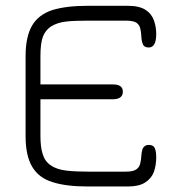

<svg xmlns="http://www.w3.org/2000/svg" viewBox="-20 -658 624 679"><path d="M432 1.5C432 1.5 291 1.5 291 1.5C239.5 1.5 198 -3.5 165.5 -14C133 -24 109.5 -42 94 -68C78.5 -93.5 70.5 -130 70.5 -176.5C70.5 -176.5 70.5 -176.5 70.5 -176.5C70.5 -176.5 70.5 -459.5 70.5 -459.5C70.5 -506 78.5 -542.5 94 -568.5C109.5 -594 133 -612 165.5 -622.5C198 -632.5 239.5 -637.5 291 -637.5C291 -637.5 291 -637.5 291 -637.5C291 -637.5 432 -637.5 432 -637.5C459.5 -637.5 480.5 -632.5 495 -623C509.5 -613.5 519 -601 524.5 -585.5C530 -570 532.5 -554 532.5 -537.5C532.5 -537.5 532.5 -537.5 532.5 -537.5C532.5 -506 523.5 -490 506 -490C506 -490 506 -490 506 -490C494.5 -490 487.5 -494.5 484.5 -503.5C481.5 -512 480 -520.5 480 -528C480 -528 480 -528 480 -528C479.5 -539 478 -549 476 -557.5C474 -566 469.5 -573 462 -578C454.5 -582.5 442 -585 425 -585C425 -585 425 -585 425 -585C425 -585 291 -585 291 -585C257.5 -585 231 -584 211.5 -581.5C192 -579 175 -573.5 160.5 -564.5C160.5 -564.5 160.5 -564.5 160.5 -564.5C147.5 -556 138 -544 132 -529C126 -513.5 123 -490.5 123 -459.5C123 -459.5 123 -459.5 123 -459.5C123 -459.5 123 -359.5 123 -359.5C123 -359.5 379 -359.5 379 -359.5C402.5 -359.5 414.5 -351 414.5 -334C414.5 -334 414.5 -334 414.5 -334C414.5 -316 402.5 -307 379 -307C379 -307 379 -307 379 -307C379 -307 123 -307 123 -307C123 -307 123 -177.5 123 -177.5C123 -151 125.5 -129.5 131 -113C136 -96 145.5 -82.5 160 -73C160 -73 160 -73 160 -73C174.5 -63 193.5 -57 216 -54.5C238.5 -52 263.5 -51 291 -51C291 -51 291 -51 291 -51C291 -51 425 -51 425 -51C442 -51 454.5 -53.5 462 -59C469.5 -64 474 -71 476 -80C478 -88.5 479.5 -98.5 480 -109C480 -109 480 -109 480 -109C480.5 -115.5 481.5 -122 483 -127.5C484.5 -133 487 -137 491 -140.5C494.5 -144 500 -145.5 507 -145.5C507 -145.5 507 -145.5 507 -145.5C516.5 -145.5 523.5 -142 527 -135C530.5 -127.5 532.5 -116.5 532.5 -102C532.5 -102 532.5 -102 532.5 -102C532.5 -82.5 529.5 -65 524 -49.5C518 -34 507.5 -21.5 493 -12.5C478.5 -3 458 1.5 432 1.5C432 1.5 432 1.5 432 1.5Z"/></svg>

Font: Jura-Fortis-Regular
Style: Regular
Weight: 500
Designer: Daniel Johnson, Alexei Vanyashin, Mirko Velimirovic
Foundry: Daniel Johnson
Version: ""